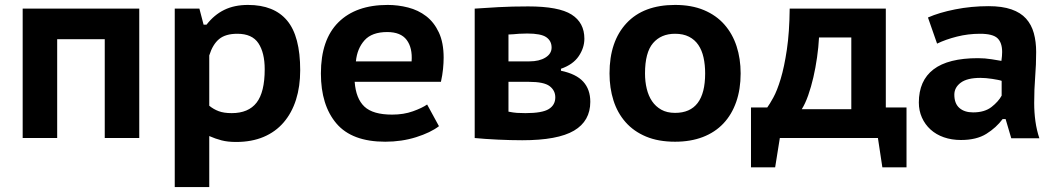

<svg xmlns="http://www.w3.org/2000/svg" viewBox="-20 -560 4297 779"><path d="M405 -401H212V0H72V-525H545V0H405Z M689 -525H789L806 -460H818Q849 -500 890 -520Q931 -540 986 -540Q1092 -540 1145 -476.5Q1198 -413 1198 -275Q1198 -209 1181 -155.5Q1164 -102 1131 -63.5Q1098 -25 1049.5 -4.5Q1001 16 938 16Q904 16 879 9.5Q854 3 829 -8V199H689ZM943 -423Q895 -423 869 -401.5Q843 -380 829 -335V-131Q846 -117 867 -109Q888 -101 920 -101Q988 -101 1021 -143.5Q1054 -186 1054 -279Q1054 -346 1028.5 -384.5Q1003 -423 943 -423Z M1761 -48Q1727 -22 1668.5 -3.5Q1610 15 1543 15Q1408 15 1345 -59Q1282 -133 1282 -262Q1282 -399 1353 -469.5Q1424 -540 1553 -540Q1595 -540 1636 -529.5Q1677 -519 1709 -494.5Q1741 -470 1760.5 -428.5Q1780 -387 1780 -326Q1780 -305 1777.5 -280Q1775 -255 1769 -228H1419Q1424 -160 1458.5 -127.5Q1493 -95 1571 -95Q1618 -95 1655.5 -108.5Q1693 -122 1713 -136ZM1551 -430Q1489 -430 1459 -396.5Q1429 -363 1424 -311H1650Q1654 -366 1630 -398Q1606 -430 1551 -430Z M1906 -525Q1947 -528 2002 -531Q2057 -534 2123 -534Q2247 -534 2299 -501Q2351 -468 2351 -403Q2351 -366 2328 -332Q2305 -298 2256 -281V-273Q2318 -260 2346.5 -228.5Q2375 -197 2375 -147Q2375 -69 2309 -30Q2243 9 2099 9Q2052 9 1999.5 6.5Q1947 4 1906 0ZM2043 -107Q2063 -103 2077.5 -102Q2092 -101 2112 -101Q2180 -101 2206.5 -117.5Q2233 -134 2233 -165Q2233 -193 2210 -210.5Q2187 -228 2126 -228H2043ZM2128 -311Q2168 -311 2193 -326.5Q2218 -342 2218 -367Q2218 -394 2196.5 -409Q2175 -424 2119 -424Q2099 -424 2086 -423Q2073 -422 2062 -421Q2058 -421 2052 -420.5Q2046 -420 2043 -420V-311Z M2453 -262Q2453 -392 2522 -466Q2591 -540 2719 -540Q2786 -540 2836 -519Q2886 -498 2919 -460.5Q2952 -423 2968.5 -372.5Q2985 -322 2985 -262Q2985 -198 2967 -146.5Q2949 -95 2915 -59Q2881 -23 2831.5 -4Q2782 15 2719 15Q2651 15 2601 -6Q2551 -27 2518 -64.5Q2485 -102 2469 -152.5Q2453 -203 2453 -262ZM2597 -262Q2597 -229 2604 -200Q2611 -171 2625.5 -149.5Q2640 -128 2663 -115Q2686 -102 2719 -102Q2841 -102 2841 -262Q2841 -297 2834.5 -326.5Q2828 -356 2813.5 -377.5Q2799 -399 2775.5 -411Q2752 -423 2719 -423Q2662 -423 2629.5 -385Q2597 -347 2597 -262Z M3658 119H3560L3542 0H3144L3125 119H3027V-124H3093Q3102 -136 3117.5 -164Q3133 -192 3147.5 -240Q3162 -288 3172.5 -358.5Q3183 -429 3184 -525H3574V-124H3658ZM3434 -117V-408H3303Q3301 -369 3295 -327Q3289 -285 3280 -246Q3271 -207 3259 -173Q3247 -139 3233 -117Z M3745 -489Q3790 -509 3855.5 -522Q3921 -535 3991 -535Q4046 -535 4083.5 -522Q4121 -509 4143 -484.5Q4165 -460 4174.5 -425.5Q4184 -391 4184 -349Q4184 -298 4180 -248Q4176 -198 4176 -142Q4176 -104 4181 -68Q4186 -32 4197 1H4083L4060 -77H4048Q4022 -42 3982 -17Q3942 8 3879 8Q3841 8 3809.5 -3Q3778 -14 3755.5 -34.5Q3733 -55 3720.5 -83Q3708 -111 3708 -144Q3708 -233 3767.5 -278.5Q3827 -324 3948 -324Q3976 -324 4004 -319.5Q4032 -315 4043 -313Q4046 -334 4046 -349Q4046 -387 4027 -405Q4008 -423 3956 -423Q3908 -423 3862.5 -411.5Q3817 -400 3782 -383ZM3928 -104Q3975 -104 4003 -126Q4031 -148 4044 -172V-232Q4039 -234 4028.5 -236Q4018 -238 4005.5 -240Q3993 -242 3980.5 -243Q3968 -244 3958 -244Q3904 -244 3878 -224.5Q3852 -205 3852 -176Q3852 -140 3872.5 -122Q3893 -104 3928 -104Z"/></svg>

Font: PT Sans Caption
Style: Bold
Weight: 700
Designer: A.Korolkova, O.Umpeleva, V.Yefimov
Foundry: ParaType Ltd
Version: Version 2.003W OFL